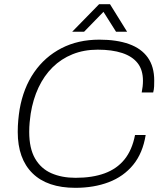

<svg xmlns="http://www.w3.org/2000/svg" viewBox="-20 -888 777 920"><path d="M341 12Q207 12 136 -57.5Q65 -127 65 -256Q65 -285 67.5 -312Q70 -339 74 -364Q92 -467 143.5 -541.5Q195 -616 274.5 -657Q354 -698 456 -698Q539 -698 598 -677Q657 -656 688 -612.5Q719 -569 719 -502Q719 -489 718.5 -474.5Q718 -460 714 -445H659Q662 -460 663.5 -474Q665 -488 665 -501Q665 -553 639.5 -585.5Q614 -618 565.5 -634Q517 -650 448 -650Q382 -650 327.5 -628Q273 -606 232 -565.5Q191 -525 164.5 -468.5Q138 -412 127 -343Q126 -333 124.5 -322.5Q123 -312 122 -301Q121 -290 120.5 -279Q120 -268 120 -256Q120 -177 148 -128.5Q176 -80 226 -58Q276 -36 342 -36Q423 -36 481.5 -57.5Q540 -79 576.5 -124Q613 -169 627 -241H678Q664 -154 618 -98Q572 -42 501 -15Q430 12 341 12ZM326 -736 455 -868H507L589 -736H536L464 -850H494L383 -736Z"/></svg>

Font: Archivo SemiBold Thin
Style: Italic
Weight: 250
Italic angle: -10°
Version: Version 2.001